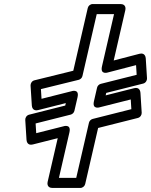

<svg xmlns="http://www.w3.org/2000/svg" viewBox="-20 -905 747 950"><path d="M240.1 25H377.1C389 25 399.1 16.1 401.5 5.6L465.5 -271.8L662.3 -321.4C674.5 -324.5 681.8 -336.8 681.1 -347.2L674.9 -446.1C674.4 -453.1 670.4 -475.4 643.8 -468.7L502.8 -433.1L505.6 -445.3L688.6 -491.5C700.7 -494.6 708.1 -506.8 707.4 -517.3L701.2 -616.1C700.7 -623.1 696.8 -645.7 669.9 -638.8L542.6 -605.7L600 -854.4C601.4 -860.3 605.1 -885 575.7 -885H438.7C426.8 -885 416.7 -876.1 414.3 -865.6L342.6 -555L150.2 -507.6C138 -504.6 130.6 -492.4 131.2 -481.8L137.5 -382.9C137.9 -375.9 142 -353.6 168.6 -360.3L305.6 -394.9L302.8 -382.7L123.8 -337.5C111.6 -334.4 104.3 -322.2 105 -311.7L111.2 -212.9C111.7 -205.8 115.7 -183.5 142.3 -190.2L265.6 -221.3L215.8 -5.6C214.4 0.3 210.7 25 240.1 25ZM271.6 -25 323.5 -249.9C333.7 -294.3 293 -279.8 293 -279.8L159.2 -246L156.2 -294.1L329.9 -337.9C338.3 -340.1 346 -347.3 348.1 -356.5L363.6 -423.5C373.8 -467.9 333.1 -453.4 333.1 -453.4L185.5 -416.1L182.5 -464.1L369.5 -510.1C378.1 -512.2 385.7 -519.5 387.9 -528.8L458.6 -835H544.2L484.6 -576.7C474.3 -532.2 515.3 -546.9 515.3 -546.9L653.2 -582.7L656.2 -534.9L478.6 -490.1C470.1 -487.9 462.4 -480.7 460.3 -471.4L444.9 -404.5C434.6 -360.1 475.3 -374.6 475.3 -374.6L626.9 -412.9L629.9 -364.8L438.5 -316.5C430 -314.4 422.4 -307.1 420.2 -297.9L357.2 -25Z"/></svg>

Font: Stormning Aesir
Style: Regular
Weight: 400
Designer: Robert Jablonski, Mew Too
Foundry: Cannot Into Space Fonts
Version: Version 0.90